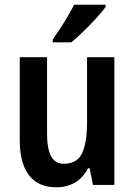

<svg xmlns="http://www.w3.org/2000/svg" viewBox="-20 -786 572 816"><path d="M466 -543V0H375L361 -71H354Q333 -30 298.5 -10Q264 10 220 10Q142 10 103 -41.5Q64 -93 64 -189V-543H180V-217Q180 -90 250 -90Q308 -90 329 -135Q350 -180 350 -267V-543ZM429 -757Q415 -737 389.5 -709Q364 -681 335 -653Q306 -625 283 -606H204V-618Q230 -655 254 -693.5Q278 -732 295 -766H429Z"/></svg>

Font: Noto Sans Condensed SemiBold
Style: Regular
Weight: 600
Width: 3
Designer: Monotype Design Team
Foundry: Monotype Imaging Inc.
Version: Version 2.013; ttfautohint (v1.8.4.7-5d5b)